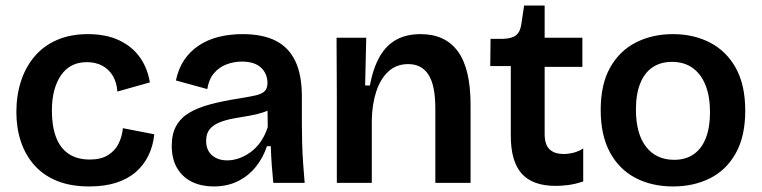

<svg xmlns="http://www.w3.org/2000/svg" viewBox="-20 -659 2745 692"><path d="M302 13Q235 13 185.5 -7Q136 -27 103.5 -64Q71 -101 55 -149.5Q39 -198 39 -255Q39 -315 55.5 -366Q72 -417 104.5 -455.5Q137 -494 185.5 -515Q234 -536 297 -536Q363 -536 410 -513.5Q457 -491 484.5 -452Q512 -413 520 -362L403 -329Q401 -361 387 -385Q373 -409 349 -422Q325 -435 293 -435Q262 -435 239 -423Q216 -411 200 -388Q184 -365 175.5 -333Q167 -301 167 -260Q167 -204 182 -164.5Q197 -125 227.5 -104.5Q258 -84 304 -84Q344 -84 369.5 -100Q395 -116 407.5 -141.5Q420 -167 423 -197L536 -175Q532 -134 515.5 -99.5Q499 -65 470 -39.5Q441 -14 399 -0.5Q357 13 302 13Z M750 13Q707 13 673 -3Q639 -19 619 -52Q599 -85 599 -134Q599 -176 615 -205Q631 -234 662 -252.5Q693 -271 738 -283Q783 -295 841 -304Q878 -310 900.5 -315Q923 -320 933.5 -330Q944 -340 944 -360Q944 -393 921 -415Q898 -437 851 -437Q823 -437 796.5 -427Q770 -417 751.5 -395.5Q733 -374 727 -338L614 -369Q623 -412 644 -443Q665 -474 696.5 -495Q728 -516 768 -526Q808 -536 854 -536Q927 -536 974 -512Q1021 -488 1044.5 -438.5Q1068 -389 1068 -311V-214Q1068 -180 1069 -143.5Q1070 -107 1072.5 -71Q1075 -35 1078 0H965Q962 -30 959.5 -63.5Q957 -97 956 -132H942Q929 -92 903 -59Q877 -26 838.5 -6.5Q800 13 750 13ZM799 -81Q820 -81 841.5 -88.5Q863 -96 883 -110.5Q903 -125 919 -147.5Q935 -170 945 -201L944 -279L969 -276Q953 -262 928.5 -254Q904 -246 876.5 -241.5Q849 -237 821.5 -232Q794 -227 771.5 -218Q749 -209 736 -193.5Q723 -178 723 -151Q723 -118 744 -99.5Q765 -81 799 -81Z M1194 0V-311L1193 -523H1300L1296 -351H1313Q1325 -414 1348.5 -455Q1372 -496 1408.5 -516Q1445 -536 1496 -536Q1585 -536 1630.5 -473.5Q1676 -411 1676 -281V0H1549V-268Q1549 -351 1524.5 -389.5Q1500 -428 1451 -428Q1409 -428 1380 -401.5Q1351 -375 1336 -329Q1321 -283 1320 -225V0Z M1983 11Q1900 11 1860.5 -33Q1821 -77 1821 -170V-421H1747L1748 -519H1793Q1825 -520 1840 -532Q1855 -544 1859 -572L1869 -639H1943V-523H2079V-418H1943V-176Q1943 -138 1960.5 -121Q1978 -104 2012 -104Q2030 -104 2048.5 -109Q2067 -114 2082 -124V-5Q2052 5 2027 8Q2002 11 1983 11Z M2406 13Q2329 13 2270 -18Q2211 -49 2178 -110.5Q2145 -172 2145 -263Q2145 -355 2179 -415.5Q2213 -476 2272 -506Q2331 -536 2405 -536Q2481 -536 2540 -505Q2599 -474 2632.5 -413Q2666 -352 2666 -260Q2666 -168 2632 -107Q2598 -46 2539 -16.5Q2480 13 2406 13ZM2410 -83Q2451 -83 2480 -103Q2509 -123 2524 -161.5Q2539 -200 2539 -254Q2539 -311 2523 -351.5Q2507 -392 2476.5 -414Q2446 -436 2402 -436Q2361 -436 2332 -416.5Q2303 -397 2287.5 -358.5Q2272 -320 2272 -264Q2272 -177 2308.5 -130Q2345 -83 2410 -83Z"/></svg>

Font: Bricolage Grotesque 28pt SemiBold
Style: Regular
Weight: 600
Version: Version 1.001;gftools[0.9.33.dev8+g029e19f]